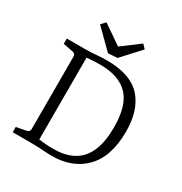

<svg xmlns="http://www.w3.org/2000/svg" viewBox="-175 -874 954 1008"><g transform="rotate(30 302.5 -370.5)"><path d="M151 -568Q186 -568 218 -571Q250 -574 284 -574Q426 -574 491 -502.5Q556 -431 556 -300Q556 -147 479 -69.5Q402 8 273 5Q257 5 237 3.5Q217 2 195.5 1Q174 0 152 0H42V-32L101 -43Q120 -46 120 -65V-503Q120 -519 104 -524L42 -536V-568ZM182 -37Q200 -34 230 -32Q260 -30 283 -31Q349 -33 395.5 -60.5Q442 -88 466 -144.5Q490 -201 490 -288Q490 -420 433.5 -478.5Q377 -537 264 -537Q239 -537 218 -535.5Q197 -534 182 -533ZM425 -723 324 -613 268 -609 156 -720 180 -746 296 -666 403 -746Z"/></g></svg>

Font: Rasa Light
Style: Regular
Weight: 300
Designer: Anna Giedrys (Yrsa+Rasa design), David Brezina (Yrsa art-direction, Rasa art-direction, design)
Foundry: Rosetta Type Foundry
Version: Version 2.004